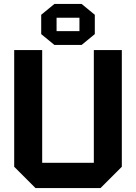

<svg xmlns="http://www.w3.org/2000/svg" viewBox="-20 -954 690 974"><path d="M52 -108V-700H194V-128H456V-700H598V-108L490 0H160ZM189 -781V-879L256 -934H394L461 -879V-781L394 -726H256ZM267 -796H383V-864H267Z"/></svg>

Font: Tektur SemiBold
Style: Regular
Weight: 600
Designer: Adam Jagosz
Foundry: Adam Jagosz
Version: Version 1.005;gftools[0.9.30]